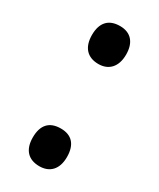

<svg xmlns="http://www.w3.org/2000/svg" viewBox="-150 -600 548 662"><g transform="rotate(30 124.0 -269.0)"><path d="M56 -473C56 -424 81 -397 125 -397C165 -397 192 -423 192 -473C192 -521 168 -548 125 -548C79 -548 56 -521 56 -473ZM56 -65C56 -16 81 10 125 10C165 10 192 -15 192 -65C192 -116 167 -140 125 -140C79 -140 56 -114 56 -65Z"/></g></svg>

Font: Noto Sans Myanmar UI ExtraCondensed SemiBold
Style: Regular
Weight: 600
Width: 2
Designer: Monotype Design Team
Foundry: Monotype Imaging Inc.
Version: Version 2.103